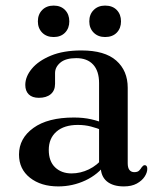

<svg xmlns="http://www.w3.org/2000/svg" viewBox="-20 -656 568 687"><path d="M340.5 -59.5V-68.5L334.5 -71V-358.5Q334.5 -402 313.2 -425Q292 -448 253 -448Q215 -448 196 -432Q177 -416 177 -394.5V-356Q177 -332 161.5 -319Q146 -306 119 -306Q95.5 -306 83 -318.2Q70.5 -330.5 70.5 -352Q70.5 -382 94 -410.2Q117.5 -438.5 162.2 -457Q207 -475.5 271.5 -475.5Q355 -475.5 396 -439.2Q437 -403 437 -342V-72Q437 -55.5 443.2 -47.8Q449.5 -40 460.5 -40Q472.5 -40 478 -45.8Q483.5 -51.5 487 -57.5Q489.5 -60.5 492 -62.8Q494.5 -65 498 -65Q502.5 -65 504.8 -61.5Q507 -58 507 -52Q507 -38.5 497.5 -24Q488 -9.5 469.5 0.8Q451 11 423 11Q384 11 362.2 -7.2Q340.5 -25.5 340.5 -59.5ZM48 -103Q48 -161 99.5 -198.2Q151 -235.5 244.5 -235.5Q278.5 -235.5 306.2 -229.2Q334 -223 355.5 -213L348 -189Q327.5 -197.5 305.8 -203.2Q284 -209 258.5 -209Q209.5 -209 182 -185Q154.5 -161 154.5 -119.5Q154.5 -79 177.2 -57.2Q200 -35.5 236 -35.5Q268 -35.5 298 -50Q328 -64.5 350 -92L359.5 -71Q331 -31.5 285.2 -10.2Q239.5 11 188.5 11Q126.5 11 87.2 -20Q48 -51 48 -103ZM172 -523.5Q146.5 -523.5 131 -539.2Q115.5 -555 115.5 -579.5Q115.5 -604.5 131 -620.2Q146.5 -636 172 -636Q197.5 -636 212.8 -620.2Q228 -604.5 228 -579.5Q228 -555 212.8 -539.2Q197.5 -523.5 172 -523.5ZM356 -523.5Q331 -523.5 315.2 -539.2Q299.5 -555 299.5 -579.5Q299.5 -604.5 315.2 -620.2Q331 -636 356 -636Q382.5 -636 397.8 -620.2Q413 -604.5 413 -579.5Q413 -555 397.8 -539.2Q382.5 -523.5 356 -523.5Z"/></svg>

Font: Fraunces 36pt
Style: Regular
Weight: 400
Version: Version 1.000;[b76b70a41]